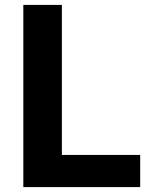

<svg xmlns="http://www.w3.org/2000/svg" viewBox="-20 -762 610 782"><path d="M75 0H551V-131H232V-742H75Z"/></svg>

Font: Cheyenne Sans
Style: Bold
Weight: 700
Designer: The Public Sans project authors (U.S. Web Design System), Libre Franklin designed by Pablo Impallari and Rodrigo Fuenzal
Foundry: The Cheyenne Sans Project Authors
Version: Version 2.007